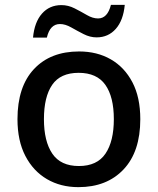

<svg xmlns="http://www.w3.org/2000/svg" viewBox="-20 -761 649 791"><path d="M558 -270Q558 -136 489 -63Q420 10 303 10Q230 10 173.5 -23Q117 -56 84.5 -118.5Q52 -181 52 -270Q52 -404 120 -476.5Q188 -549 306 -549Q380 -549 436.5 -516.5Q493 -484 525.5 -422Q558 -360 558 -270ZM161 -270Q161 -179 195.5 -128Q230 -77 305 -77Q380 -77 414.5 -128Q449 -179 449 -270Q449 -362 414 -411.5Q379 -461 304 -461Q229 -461 195 -411.5Q161 -362 161 -270ZM116 -606Q122 -670 153 -705Q184 -740 233 -740Q261 -740 287.5 -726.5Q314 -713 338 -699Q362 -685 384 -685Q423 -685 437 -741H494Q488 -677 457 -642Q426 -607 378 -607Q351 -607 324.5 -620.5Q298 -634 273.5 -648Q249 -662 227 -662Q186 -662 173 -606Z"/></svg>

Font: Noto Sans Kannada Medium
Style: Regular
Weight: 500
Designer: Jelle Bosma - Monotype Design Team
Foundry: Monotype Imaging Inc.
Version: Version 2.005; ttfautohint (v1.8.4.7-5d5b)